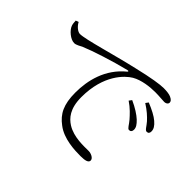

<svg xmlns="http://www.w3.org/2000/svg" viewBox="-130 -980 1260 1260"><g transform="rotate(45 500.0 -350.0)"><path d="M765 -396C787 -371 797 -345 811 -345C825 -345 833 -354 833 -370C833 -390 822 -407 798 -430C774 -452 736 -477 687 -499L673 -480C715 -452 743 -421 765 -396ZM854 -469C876 -444 886 -419 901 -419C915 -419 922 -427 922 -443C922 -464 911 -483 885 -505C862 -525 824 -545 775 -565L761 -546C805 -518 830 -495 854 -469ZM76 -613C89 -587 117 -563 138 -563C189 -563 392 -625 554 -662C671 -690 743 -701 778 -701C804 -701 832 -698 846 -691C866 -682 873 -672 873 -661C873 -650 862 -639 843 -639C825 -639 796 -643 757 -643C708 -643 637 -635 587 -606C540 -578 437 -483 437 -277C437 -169 480 -123 521 -97C588 -55 678 -61 721 -61C743 -61 775 -47 775 -26C775 -7 752 1 707 1C654 1 549 -2 480 -56C418 -102 388 -160 388 -270C388 -383 419 -516 532 -608C538 -613 537 -619 525 -616C415 -589 273 -543 212 -517C192 -508 172 -494 153 -494C118 -494 73 -533 62 -564C57 -578 57 -591 56 -606Z"/></g></svg>

Font: Noto Serif CJK SC Light
Style: Regular
Weight: 300
Designer: Ryoko NISHIZUKA 西塚涼子 (kana & ideographs); Frank Grießhammer (Latin, Greek & Cyrillic); Wenlong ZHANG 张文龙 (bopomofo); San
Foundry: Adobe
Version: Version 2.001;hotconv 1.1.0;makeotfexe 2.6.0